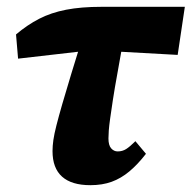

<svg xmlns="http://www.w3.org/2000/svg" viewBox="-20 -528 562 563"><path d="M33 -356 27 -427Q60 -455 95 -473Q130 -491 174 -499.5Q218 -508 277 -508H522L501 -367L285 -379H233ZM245 15Q190 15 162 -10Q134 -35 134 -85Q134 -100 136.5 -117.5Q139 -135 145.5 -160.5Q152 -186 162.5 -222.5Q173 -259 189 -311.5Q205 -364 228 -438L346 -435Q334 -366 325 -317Q316 -268 311 -235Q306 -202 303 -180.5Q300 -159 299 -145.5Q298 -132 298 -122Q298 -102 306 -93Q314 -84 325 -84Q339 -84 350 -91Q361 -98 377 -114L408 -77Q384 -46 359.5 -25.5Q335 -5 307.5 5Q280 15 245 15Z"/></svg>

Font: Source Serif 4 ExtraBold
Style: Italic
Weight: 800
Italic angle: -12°
Designer: Frank Grießhammer
Foundry: Adobe Systems Incorporated
Version: Version 4.004;hotconv 1.0.116;makeotfexe 2.5.65601